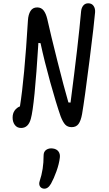

<svg xmlns="http://www.w3.org/2000/svg" viewBox="-20 -770 660 1165"><path d="M108 6.5Q83.5 6.5 70 -11.8Q56.5 -30 56.5 -56.5Q56.5 -82 69 -99.5Q81.5 -117 101 -124.5Q128 -292 149.5 -646Q151.5 -681.5 165 -703.2Q178.5 -725 205.5 -725Q230 -725 244.2 -707Q258.5 -689 266.5 -656Q287.5 -561.5 327.8 -401.5Q368 -241.5 395 -148.5L408 -147.5Q455.5 -512 472 -700.5Q474 -722.5 485.2 -736.2Q496.5 -750 515.5 -750Q536.5 -750 547.5 -734.5Q558.5 -719 557 -696Q552.5 -636.5 523 -402.5Q493.5 -168.5 478 -78Q470.5 -36.5 456.2 -17.5Q442 1.5 415 1.5Q390 1.5 375.5 -14.2Q361 -30 348 -64Q320 -144.5 284.8 -271.5Q249.5 -398.5 226 -508L213 -509.5Q189.5 -128 167 -49Q152 6.5 108 6.5ZM220.5 329.5Q245 256.5 244.5 175.5Q244 150 261 138.8Q278 127.5 301 131Q323.5 134 334.8 149.2Q346 164.5 343 187Q338.5 225 322.5 269.5Q306.5 314 289.5 344.5Q270 378.5 244 374.5Q228.5 372 221.8 359.5Q215 347 220.5 329.5Z"/></svg>

Font: Monaspace Radon
Style: Regular
Weight: 400
Designer: Riley Cran & the Lettermatic Team
Foundry: Lettermatic
Version: Version 1.000 (Monaspace Radon)